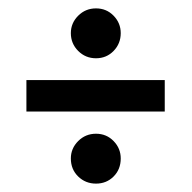

<svg xmlns="http://www.w3.org/2000/svg" viewBox="-20 -581 457 458"><path d="M43 -315V-390H373V-315ZM209 -143Q184 -143 166.5 -160Q149 -177 149 -203Q149 -227 166.5 -244.5Q184 -262 209 -262Q234 -262 251 -244.5Q268 -227 268 -203Q268 -177 251 -160Q234 -143 209 -143ZM209 -442Q184 -442 166.5 -459.5Q149 -477 149 -502Q149 -526 166.5 -543.5Q184 -561 209 -561Q234 -561 251 -543.5Q268 -526 268 -502Q268 -477 251 -459.5Q234 -442 209 -442Z"/></svg>

Font: Kreon Light
Style: Regular
Weight: 400
Version: Version 2.002